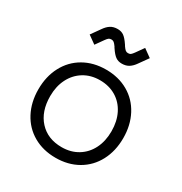

<svg xmlns="http://www.w3.org/2000/svg" viewBox="-169 -833 921 972"><g transform="rotate(30 292.0 -347.0)"><path d="M44 -243.5Q44 -318.8 75 -377.5Q106 -436.2 162.4 -468.6Q218.8 -501 292 -501Q365.2 -501 421.6 -468.6Q478 -436.2 509 -377.5Q540 -318.8 540 -243.5Q540 -168.2 509 -109.5Q478 -50.8 421.6 -18.4Q365.2 14 292 14Q218.8 14 162.4 -18.4Q106 -50.8 75 -109.5Q44 -168.2 44 -243.5ZM113 -243.5Q113 -153.8 161.6 -100.9Q210.2 -48 292 -48Q345.2 -48 385.9 -72.8Q426.5 -97.5 448.8 -141.8Q471 -186 471 -243.5Q471 -301.8 448.8 -346Q426.5 -390.2 385.9 -414.6Q345.2 -439 292 -439Q238.8 -439 198.1 -413.9Q157.5 -388.8 135.2 -344.5Q113 -300.2 113 -243.5ZM168.2 -666.5Q181.8 -686.5 198.6 -697.4Q215.5 -708.2 240 -708.2Q261.5 -708.2 276.5 -697.4Q291.5 -686.5 309.5 -659.8Q311.2 -658 312.2 -655.9Q313.2 -653.8 314.2 -652Q323.8 -638.2 330.1 -633.2Q336.5 -628.2 345.2 -628.2Q355.2 -628.2 361.1 -633Q367 -637.8 375.2 -649.2L407.5 -694.8L453.8 -661.5L415.8 -608.2Q402.2 -588.2 385.4 -577.4Q368.5 -566.5 344 -566.5Q322.5 -566.5 307.5 -577.4Q292.5 -588.2 274.5 -615Q272.8 -616.8 271.8 -618.9Q270.8 -621 269.8 -622.8Q260.2 -636.5 253.9 -641.5Q247.5 -646.5 238.8 -646.5Q228.8 -646.5 222.9 -641.8Q217 -637 208.8 -625.5L176.5 -580L130.2 -613.2Z"/></g></svg>

Font: Space Grotesk Variable
Style: Regular
Weight: 400
Designer: Florian Karsten (Space Grotesk), Colophon Foundry (Space Mono)
Foundry: Florian Karsten
Version: Version 1.106